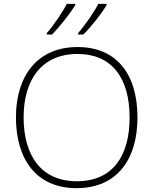

<svg xmlns="http://www.w3.org/2000/svg" viewBox="-20 -970 799 1000"><path d="M535 -943V-950H492C469 -905 421 -836 387 -798V-790H414C457 -833 508 -898 535 -943ZM372 -943V-950H328C305 -905 258 -836 224 -798V-790H251C293 -833 344 -898 372 -943ZM696 -358C696 -588 584 -725 384 -725C175 -725 63 -575 63 -359C63 -142 168 10 379 10C591 10 696 -142 696 -358ZM103 -359C103 -552 195 -689 384 -689C560 -689 655 -567 655 -358C655 -160 569 -26 380 -26C192 -26 103 -163 103 -359Z"/></svg>

Font: Noto Sans Meetei Mayek ExtraLight
Style: Regular
Weight: 200
Designer: Monotype Design Team and Neelakash Kshetrimayum
Foundry: Monotype Imaging Inc.
Version: Version 2.002